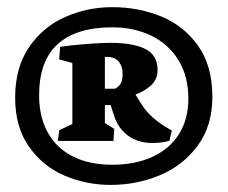

<svg xmlns="http://www.w3.org/2000/svg" viewBox="-20 -773 639 539"><path d="M576.2 -501Q576.2 -588.4 535.9 -644.8Q495.6 -701.2 431.9 -727.1Q368.2 -752.9 295.4 -752.9Q226.1 -752.9 163.6 -725.6Q101.1 -698.2 61.8 -640.9Q22.5 -583.5 22.5 -499Q22.5 -416.5 61.3 -361.3Q100.1 -306.2 161.1 -280Q222.2 -253.9 290.5 -253.9Q363.3 -253.9 428.5 -281Q493.7 -308.1 534.9 -364Q576.2 -419.9 576.2 -501ZM508.8 -496.1Q508.8 -439.5 483.2 -397.7Q457.5 -356 409.2 -333.3Q360.8 -310.5 294.4 -310.5Q232.4 -310.5 186.3 -333Q140.1 -355.5 115 -399.4Q89.8 -443.4 89.8 -505.9Q89.8 -601.6 141.8 -648.9Q193.8 -696.3 295.4 -696.3Q356 -696.3 404.5 -672.9Q453.1 -649.4 481 -604Q508.8 -558.6 508.8 -496.1ZM300.8 -411.1 274.4 -427.7V-478H290.5L300.3 -448.2Q311.5 -412.6 339.6 -392.1Q367.7 -371.6 407.7 -371.6Q435.5 -371.6 455.6 -377.9L462.4 -406.7L453.6 -411.6Q402.8 -440.9 379.4 -477.1L360.4 -507.3V-507.8Q384.8 -516.1 403.6 -533Q422.4 -549.8 422.4 -576.7Q422.4 -617.7 388.4 -635.3Q354.5 -652.8 288.6 -652.8Q264.6 -652.8 219 -649.2Q173.3 -645.5 148.9 -641.6L146 -606.4L183.1 -596.2V-424.8L146.5 -407.7L142.1 -377.4H298.3ZM279.8 -613.3Q302.2 -613.3 313.2 -600.1Q324.2 -586.9 324.2 -566.4Q324.2 -549.8 319.8 -540.3Q315.4 -530.8 303.2 -523.9H274.4V-613.3Z"/></svg>

Font: Neuton ExtraBold
Style: Regular
Weight: 800
Designer: Brian M Zick
Foundry: Brian M Zick
Version: Version 1.560